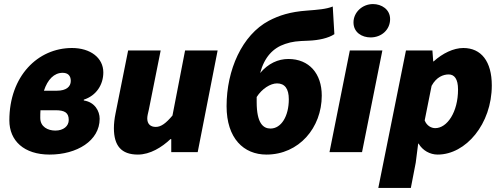

<svg xmlns="http://www.w3.org/2000/svg" viewBox="-20 -748 2468 944"><path d="M224 12C358 12 470 -56 470 -164C470 -202 446 -246 392 -254V-258C454 -278 488 -332 488 -392C488 -464 424 -512 334 -512C166 -512 26 -374 26 -156C26 -56 98 12 224 12ZM252 -106C216 -106 178 -124 178 -168C178 -181 178 -194 179 -206H253C298 -206 318 -194 318 -158C318 -128 292 -106 252 -106ZM288 -390C314 -390 328 -376 328 -350C328 -322 306 -302 260 -302H196C214 -357 246 -390 288 -390Z M658 12C718 12 776 -24 818 -64H822V0H952L1050 -500H890L828 -180C796 -142 772 -124 746 -124C720 -124 704 -138 704 -166C704 -178 708 -192 712 -210L770 -500H610L548 -190C543 -166 540 -140 540 -118C540 -32 576 12 658 12Z M1242 -246C1242 -255 1242 -263 1242 -271C1268 -312 1310 -338 1342 -338C1380 -338 1400 -312 1400 -260C1400 -177 1363 -116 1310 -116C1274 -116 1242 -142 1242 -246ZM1290 12C1450 12 1562 -120 1562 -278C1562 -386 1500 -458 1398 -458C1347 -458 1299 -436 1259 -389C1280 -467 1322 -512 1382 -532C1418 -544 1440 -546 1498 -548C1546 -550 1594 -560 1624 -580L1616 -716C1584 -703 1542 -700 1490 -696C1406 -690 1352 -672 1302 -646C1170 -576 1094 -404 1094 -226C1094 -68 1178 12 1290 12Z M1600 0H1760L1860 -500H1700ZM1802 -564C1856 -564 1898 -602 1898 -654C1898 -702 1856 -728 1814 -728C1760 -728 1718 -686 1718 -638C1718 -588 1760 -564 1802 -564Z M1840 176H2000L2024 52L2036 -42H2038C2058 -8 2094 12 2132 12C2270 12 2398 -138 2398 -328C2398 -446 2346 -512 2258 -512C2210 -512 2156 -486 2112 -446H2110L2106 -500H1976ZM2120 -118C2100 -118 2078 -130 2068 -156L2102 -326C2126 -370 2160 -382 2186 -382C2214 -382 2232 -360 2232 -308C2232 -196 2178 -118 2120 -118Z"/></svg>

Font: Source Sans Pro Black
Style: Italic
Weight: 900
Italic angle: -11°
Designer: Paul D. Hunt
Foundry: Adobe Systems Incorporated
Version: Version 3.006;hotconv 1.0.111;makeotfexe 2.5.65597